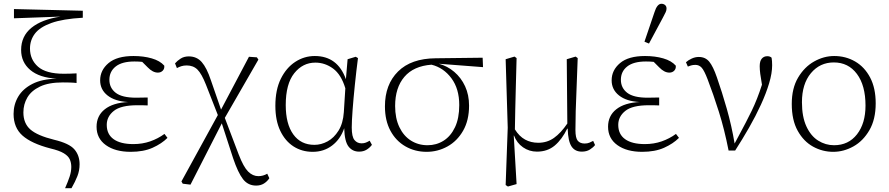

<svg xmlns="http://www.w3.org/2000/svg" viewBox="-20 -792 4714 1018"><path d="M325 206Q340 172 349 145Q358 118 358 93Q358 71 350 53Q342 35 318 20.5Q294 6 247 -5Q147 -31 99.5 -73Q52 -115 52 -188Q52 -238 76.5 -279.5Q101 -321 151.5 -347Q202 -373 281 -375H280Q189 -380 140.5 -421Q92 -462 92 -527Q92 -600 146.5 -644.5Q201 -689 301 -704L54 -695V-744L419 -735V-698Q313 -692 252 -670Q191 -648 165 -613.5Q139 -579 139 -535Q139 -476 181.5 -438.5Q224 -401 318 -401Q332 -401 351.5 -401.5Q371 -402 386 -403V-352Q369 -354 349 -354.5Q329 -355 313 -355Q238 -355 192 -333Q146 -311 125 -275Q104 -239 104 -196Q104 -138 141 -105.5Q178 -73 267 -51Q347 -32 374.5 0Q402 32 402 79Q402 112 390.5 141.5Q379 171 359 206Z M673 13Q591 13 541.5 -22.5Q492 -58 492 -120Q492 -178 535.5 -212.5Q579 -247 659 -251Q589 -255 550 -286Q511 -317 511 -366Q511 -420 555.5 -457.5Q600 -495 688 -495Q741 -495 784.5 -482.5Q828 -470 851 -444Q853 -428 843 -417.5Q833 -407 817 -407Q790 -407 763 -435L734 -464Q725 -465 715 -465.5Q705 -466 693 -466Q627 -466 593.5 -439.5Q560 -413 560 -369Q560 -326 593.5 -300Q627 -274 702 -274Q716 -274 730 -274.5Q744 -275 763 -275V-233Q744 -234 732 -234Q720 -234 708 -234Q621 -234 583.5 -204Q546 -174 546 -130Q546 -80 582.5 -54Q619 -28 687 -28Q735 -28 776.5 -42.5Q818 -57 852 -82L868 -61Q837 -30 789 -8.5Q741 13 673 13Z M949 182 942 170 1135 -182 1072 -343Q1049 -401 1027 -423Q1005 -445 970 -445Q954 -445 941.5 -441Q929 -437 918 -431L908 -456Q920 -470 938 -481.5Q956 -493 981 -493Q1023 -493 1049.5 -463Q1076 -433 1098 -367L1152 -211L1300 -491L1342 -488L1350 -476L1172 -167L1246 28Q1271 93 1295.5 117.5Q1320 142 1350 142Q1375 142 1397 129L1408 153Q1397 170 1379.5 181Q1362 192 1338 192Q1295 192 1268.5 158Q1242 124 1216 47L1156 -138L990 187Z M1495 -235Q1495 -135 1535 -79.5Q1575 -24 1647 -24Q1683 -24 1717 -42.5Q1751 -61 1775 -99.5Q1799 -138 1803 -197L1811 -324Q1789 -397 1746 -428.5Q1703 -460 1652 -460Q1585 -460 1540 -403.5Q1495 -347 1495 -235ZM1638 13Q1581 13 1536.5 -15.5Q1492 -44 1466 -98.5Q1440 -153 1440 -231Q1440 -316 1469 -374.5Q1498 -433 1545.5 -464Q1593 -495 1649 -495Q1770 -495 1814 -372L1823 -478L1866 -491L1878 -484Q1869 -415 1861.5 -342Q1854 -269 1849.5 -209Q1845 -149 1845 -116Q1845 -67 1859.5 -49.5Q1874 -32 1897 -32Q1910 -32 1920 -36Q1930 -40 1940 -46L1952 -24Q1941 -9 1924 1.5Q1907 12 1884 12Q1849 12 1828 -15Q1807 -42 1805 -112Q1785 -54 1741 -20.5Q1697 13 1638 13Z M2242 13Q2180 13 2129.5 -16Q2079 -45 2050 -99Q2021 -153 2021 -228Q2021 -344 2090.5 -413Q2160 -482 2290 -483L2539 -486L2541 -436L2307 -454Q2352 -442 2388.5 -411Q2425 -380 2446 -334.5Q2467 -289 2467 -232Q2467 -154 2435.5 -99Q2404 -44 2352.5 -15.5Q2301 13 2242 13ZM2075 -230Q2075 -165 2097.5 -118Q2120 -71 2159 -46.5Q2198 -22 2247 -22Q2294 -22 2332 -46Q2370 -70 2392.5 -117.5Q2415 -165 2415 -235Q2415 -321 2373.5 -377Q2332 -433 2268 -449Q2173 -442 2124 -384.5Q2075 -327 2075 -230Z M2661 189 2672 -115 2661 -478 2708 -492 2719 -484Q2717 -400 2715 -334Q2713 -268 2712 -213Q2711 -158 2710 -106Q2733 -69 2764 -52Q2795 -35 2834 -35Q2881 -35 2917.5 -61Q2954 -87 2988 -137L2985 -478L3032 -492L3043 -484Q3040 -391 3037 -323.5Q3034 -256 3032.5 -203.5Q3031 -151 3031 -103Q3031 -60 3043.5 -45.5Q3056 -31 3080 -31Q3094 -31 3105 -35.5Q3116 -40 3125 -45L3135 -23Q3125 -10 3107.5 1Q3090 12 3065 12Q3028 12 3010 -16Q2992 -44 2990 -108L2988 -111Q2960 -53 2921.5 -20.5Q2883 12 2827 12Q2786 12 2753 -11Q2720 -34 2705 -74L2704 -72L2719 184L2673 197Z M3385 13Q3303 13 3253.5 -22.5Q3204 -58 3204 -120Q3204 -178 3247.5 -212.5Q3291 -247 3371 -251Q3301 -255 3262 -286Q3223 -317 3223 -366Q3223 -420 3267.5 -457.5Q3312 -495 3400 -495Q3453 -495 3496.5 -482.5Q3540 -470 3563 -444Q3565 -428 3555 -417.5Q3545 -407 3529 -407Q3502 -407 3475 -435L3446 -464Q3437 -465 3427 -465.5Q3417 -466 3405 -466Q3339 -466 3305.5 -439.5Q3272 -413 3272 -369Q3272 -326 3305.5 -300Q3339 -274 3414 -274Q3428 -274 3442 -274.5Q3456 -275 3475 -275V-233Q3456 -234 3444 -234Q3432 -234 3420 -234Q3333 -234 3295.5 -204Q3258 -174 3258 -130Q3258 -80 3294.5 -54Q3331 -28 3399 -28Q3447 -28 3488.5 -42.5Q3530 -57 3564 -82L3580 -61Q3549 -30 3501 -8.5Q3453 13 3385 13ZM3397 -571 3450 -727Q3464 -772 3487 -772Q3498 -772 3506 -765.5Q3514 -759 3514 -747Q3514 -737 3509.5 -727.5Q3505 -718 3495 -699L3421 -561Z M3843 6Q3821 -106 3791.5 -199.5Q3762 -293 3732 -371Q3714 -418 3700.5 -433Q3687 -448 3667 -448Q3654 -448 3644 -445Q3634 -442 3627 -439L3617 -462Q3629 -473 3647.5 -481.5Q3666 -490 3685 -490Q3720 -490 3740.5 -465Q3761 -440 3781 -382Q3808 -305 3833.5 -215.5Q3859 -126 3875 -31L3898 -74Q3936 -144 3965.5 -204.5Q3995 -265 4020 -343Q4014 -377 4011 -400Q4008 -423 4008 -441Q4008 -468 4019 -481Q4030 -494 4048 -494Q4063 -494 4071 -486Q4074 -470 4074 -446Q4074 -404 4058 -350.5Q4042 -297 4014.5 -237Q3987 -177 3951.5 -115Q3916 -53 3878 6Z M4398 13Q4341 13 4291 -14.5Q4241 -42 4209.5 -98.5Q4178 -155 4178 -241Q4178 -324 4211.5 -380.5Q4245 -437 4296.5 -466Q4348 -495 4403 -495Q4464 -495 4514 -466Q4564 -437 4593.5 -381Q4623 -325 4623 -244Q4623 -159 4589.5 -101.5Q4556 -44 4504.5 -15.5Q4453 13 4398 13ZM4402 -22Q4479 -22 4524 -80Q4569 -138 4569 -232Q4569 -339 4523.5 -400Q4478 -461 4401 -461Q4327 -461 4279.5 -404Q4232 -347 4232 -250Q4232 -173 4255.5 -122Q4279 -71 4318 -46.5Q4357 -22 4402 -22Z"/></svg>

Font: Source Serif 4 SmText Light
Style: Regular
Weight: 300
Designer: Frank Grießhammer
Foundry: Adobe
Version: Version 4.005;hotconv 1.1.0;makeotfexe 2.6.0